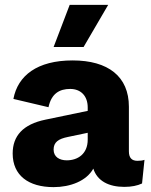

<svg xmlns="http://www.w3.org/2000/svg" viewBox="-20 -758 619 788"><path d="M266 -738 200 -565H323L424 -738ZM340 -317V-303L167 -267C74 -248 32 -200 32 -128C32 -38 97 10 200 10C268 10 335 -15 363 -66C379 -15 427 9 490 9C520 9 544 4 563 -5L573 -102C565 -99 555 -98 544 -98C521 -98 509 -110 509 -137V-320C509 -444 424 -510 278 -510C133 -510 53 -448 35 -352L179 -318C191 -374 224 -393 268 -393C312 -393 340 -364 340 -317ZM200 -144C200 -174 219 -188 259 -196L340 -213V-185C340 -126 299 -100 254 -100C224 -100 200 -114 200 -144Z"/></svg>

Font: Work Sans
Style: Bold
Weight: 700
Designer: Wei Huang
Foundry: Wei Huang
Version: Version 2.012